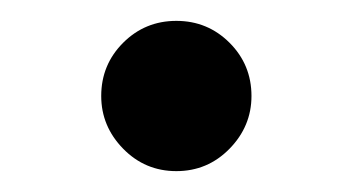

<svg xmlns="http://www.w3.org/2000/svg" viewBox="-20 -370 337 184"><path d="M77 -278Q77 -308 98 -329Q119 -350 149 -350Q179 -350 200 -329Q221 -308 221 -278Q221 -249 200 -227.5Q179 -206 149 -206Q119 -206 98 -227.5Q77 -249 77 -278Z"/></svg>

Font: Martel Sans DemiBold
Style: Regular
Weight: 600
Designer: Dan Reynolds and Mathieu Réguer
Foundry: Dan Reynolds and Mathieu Réguer
Version: Version 1.001;PS 001.001;hotconv 1.0.70;makeotf.lib2.5.58329